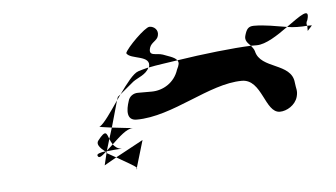

<svg xmlns="http://www.w3.org/2000/svg" viewBox="-31 -582 581 332"><g transform="rotate(-5 259.0 -416.0)"><path d="M138 -374C133 -373 145 -372 158 -370L171 -416C158 -397 145 -378 138 -374ZM133 -350C128 -344 134 -337 143 -330H146C146 -329 144 -330 144 -329C145 -329 144 -327 145 -327L146 -330C154 -331 165 -332 172 -332C164 -333 160 -337 157 -341C153 -337 149 -334 146 -331L152 -351C148 -361 147 -368 133 -350ZM129 -324C128 -327 135 -329 143 -330C144 -330 143 -329 144 -329C136 -322 131 -318 129 -324ZM194 -496C197 -505 230 -538 238 -538C246 -538 254 -531 251 -521C249 -513 239 -511 236 -502C231 -486 246 -492 257 -488C264 -485 277 -482 281 -476C262 -473 245 -471 231 -468C238 -490 200 -484 194 -496ZM171 -416 173 -422 178 -426C176 -423 173 -419 171 -416ZM145 -327C150 -324 156 -321 161 -318L140 -306ZM152 -351 158 -370C174 -368 194 -366 194 -366C183 -366 170 -353 157 -341C155 -344 153 -348 152 -351ZM178 -426 202 -446C210 -452 225 -456 230 -468C222 -466 218 -465 212 -463C203 -460 191 -444 178 -426ZM161 -318C176 -309 192 -301 195 -297L209 -344ZM191 -413C186 -398 184 -380 202 -380C265 -380 332 -431 389 -431C424 -431 424 -372 450 -372C462 -372 477 -381 481 -395C484 -406 481 -409 480 -420C477 -455 423 -448 416 -480C415 -484 412 -487 410 -490C380 -489 326 -483 281 -476C284 -472 283 -468 279 -460C272 -438 252 -426 232 -426H208C200 -426 193 -421 191 -413ZM180 -332C180 -332 172 -332 172 -332C172 -332 180 -332 180 -332ZM194 -294 195 -297C196 -296 195 -295 194 -294ZM402 -509C405 -519 408 -524 418 -524C437 -524 456 -520 475 -517C457 -504 436 -490 420 -490H410C405 -495 399 -500 402 -509ZM475 -517C486 -515 499 -515 510 -516C509 -518 508 -521 511 -526C518 -549 499 -534 475 -517ZM510 -516C510 -516 518 -516 518 -516C518 -516 514 -511 510 -507Z"/></g></svg>

Font: Alpina
Style: Obl
Weight: 400
Version: Version 0.9